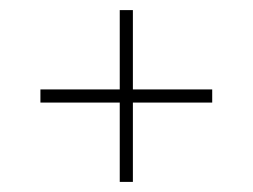

<svg xmlns="http://www.w3.org/2000/svg" viewBox="-20 -490 500 380"><path d="M217 -470H243V-130H217ZM60 -287V-313H400V-287Z"/></svg>

Font: Kalnia Thin Light
Style: Regular
Weight: 300
Version: Version 1.105